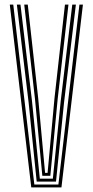

<svg xmlns="http://www.w3.org/2000/svg" viewBox="-20 -820 405 840"><path d="M116.8 0 22.8 -800H38L130.2 -12.8H235.5L327.5 -800H342.8L248.8 0ZM140.5 -25.5 105.2 -371.5 53.8 -800H69.5L119.8 -379.5L154.2 -38.2H211.2L245.8 -379.5L296.2 -800H312L260.2 -371.5L225 -25.5ZM165.2 -51 133.2 -385.5 86 -800H101.5L147 -391.2L177.2 -63.8H188.2L218.5 -391.2L264.2 -800H279.5L232.2 -385.5L200.2 -51Z"/></svg>

Font: Big Shoulders Inline Display Thin Medium
Style: Regular
Weight: 500
Version: Version 2.002